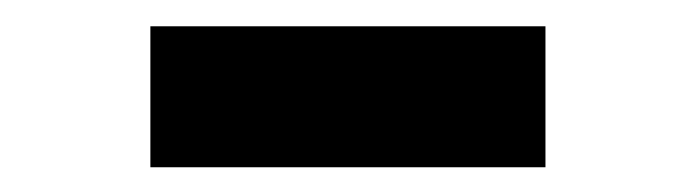

<svg xmlns="http://www.w3.org/2000/svg" viewBox="-20 -455 540 149"><path d="M96.7 -325.2V-434.6H403.3V-325.2Z"/></svg>

Font: GenEi Gothic M Regular
Style: Bold
Weight: 700
Designer: o_tamon (Modified); [Source Han Sans]
Ryoko NISHIZUKA  (kana & ideographs); Paul D. Hunt (Latin, Greek & Cyrillic); Wenl
Version: Version 1.1a;Original Version 1.004